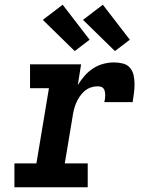

<svg xmlns="http://www.w3.org/2000/svg" viewBox="-20 -792 640 812"><path d="M41 0V-101H134L187 -419H107V-520H323L309 -432Q321 -452 337 -470.5Q353 -489 373.5 -502.5Q394 -516 417 -522Q440 -528 462 -528Q481 -528 499.5 -523.5Q518 -519 529.5 -505.5Q541 -492 545 -474Q549 -456 549 -436.5Q549 -417 546.5 -398Q544 -379 541 -360H421Q423 -367 424 -374.5Q425 -382 425 -389.5Q425 -397 423.5 -404.5Q422 -412 418 -417.5Q414 -423 407 -425Q400 -427 392 -427Q378 -427 363.5 -422Q349 -417 337 -406.5Q325 -396 316.5 -383Q308 -370 302 -356Q296 -342 292.5 -327.5Q289 -313 287 -299L254 -101H351V0ZM466 -576 331 -708 415 -772 529 -624ZM296 -576 161 -708 245 -772 359 -624Z"/></svg>

Font: Iosevka Etoile Oblique
Style: Bold
Weight: 700
Italic angle: -9°
Designer: Belleve Invis
Foundry: Belleve Invis
Version: Version 15.5.2; ttfautohint (v1.8.4)